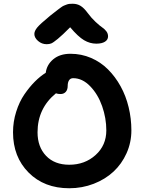

<svg xmlns="http://www.w3.org/2000/svg" viewBox="-20 -983 773 1029"><path d="M230 -746.1Q204.1 -746.1 184.1 -763.4Q164.1 -780.8 164.1 -800.8Q164.1 -816.4 179 -835Q193.8 -853.5 249 -898.9Q256.3 -904.8 271.5 -916.5Q286.6 -928.2 291.3 -931.9Q295.9 -935.5 306.4 -943.1Q316.9 -950.7 322 -952.6Q327.1 -954.6 335.7 -958Q344.2 -961.4 351.8 -962.2Q359.4 -962.9 369.1 -962.9Q393.6 -962.9 412.1 -951.4Q430.7 -939.9 450.2 -913.1Q469.7 -886.7 491.9 -866Q514.2 -845.2 527.6 -836.2Q541 -827.1 550 -815.2Q559.1 -803.2 559.1 -788.1Q559.1 -770 542.5 -759.5Q525.9 -749 496.1 -749Q461.9 -749 430.4 -767.6Q398.9 -786.1 356 -836.9Q314.5 -794.9 289.8 -774.7Q265.1 -754.4 254.6 -750.2Q244.1 -746.1 230 -746.1ZM351.1 25.9Q216.8 25.9 133.3 -58.1Q49.8 -142.1 49.8 -273.9Q49.8 -330.6 66.7 -384Q83.5 -437.5 110.8 -477.3Q138.2 -517.1 167 -545.9Q195.8 -574.7 225.1 -592.8Q230.5 -636.2 265.6 -665.5Q300.8 -694.8 357.9 -694.8Q416 -694.8 467.8 -672.6Q519.5 -650.4 558.6 -611.3Q597.7 -572.3 626.2 -520.8Q654.8 -469.2 669.4 -408.4Q684.1 -347.7 684.1 -284.2Q684.1 -219.2 658.2 -161.6Q632.3 -104 588.1 -63Q543.9 -22 482.2 2Q420.4 25.9 351.1 25.9ZM181.2 -273.9Q181.2 -195.8 226.8 -147.9Q272.5 -100.1 351.1 -100.1Q434.6 -100.1 492.2 -152.1Q549.8 -204.1 549.8 -284.2Q549.8 -350.1 527.3 -414.1Q504.9 -478 463.1 -521Q421.4 -564 372.1 -564Q357.4 -564 350.1 -552.7Q342.8 -541.5 342.8 -522.9Q342.8 -502 332.3 -490.5Q321.8 -479 304.2 -479Q290 -479 279.8 -482.9Q181.2 -402.3 181.2 -273.9Z"/></svg>

Font: Shantell Sans Bouncy
Style: Regular
Weight: 600
Designer: Stephen Nixon, Anya Danilova, Shantell Martin
Foundry: Arrow Type
Version: Version 1.006;[9816181b4]